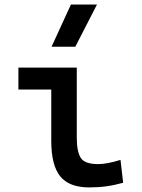

<svg xmlns="http://www.w3.org/2000/svg" viewBox="-20 -815 626 845"><path d="M373 9.8Q284.2 9.8 244.9 -39.1Q205.6 -87.9 205.6 -195.3V-517.6H317.9V-210Q317.9 -148.4 335.2 -120.6Q352.5 -92.8 412.1 -92.8Q451.2 -92.8 510.3 -111.3L522 -10.7Q483.9 0 448.5 4.9Q413.1 9.8 373 9.8ZM61 -420.9V-517.6H218.8V-420.9ZM207 -609.4 292 -794.9H406.7L311.5 -609.4Z"/></svg>

Font: Cascadia Code Medium
Style: Regular
Weight: 500
Monospace: yes
Designer: Aaron Bell
Foundry: Saja Typeworks
Version: Version 2407.024